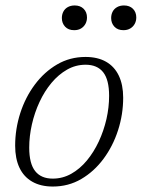

<svg xmlns="http://www.w3.org/2000/svg" viewBox="-20 -673 519 703"><path d="M293 -464.5Q337.5 -464.5 368.2 -447Q399 -429.5 415 -396Q431 -362.5 431 -315.5Q431 -254 412.2 -196Q393.5 -138 359 -91.5Q324.5 -45 277.5 -17.5Q230.5 10 173.5 10Q129 10 98 -7.8Q67 -25.5 51.2 -59Q35.5 -92.5 35.5 -139.5Q35.5 -200.5 54.2 -258.8Q73 -317 107.5 -363.2Q142 -409.5 189 -437Q236 -464.5 293 -464.5ZM173 -19Q209.5 -19 241 -36.8Q272.5 -54.5 298 -85.2Q323.5 -116 341.8 -155.2Q360 -194.5 369.8 -237.2Q379.5 -280 379.5 -322Q379.5 -381 357.8 -408.5Q336 -436 293.5 -436Q257 -436 225.5 -418Q194 -400 168.5 -369.5Q143 -339 124.8 -299.8Q106.5 -260.5 96.8 -217.5Q87 -174.5 87 -132.5Q87 -74 108.8 -46.5Q130.5 -19 173 -19ZM251.5 -562.5Q230.5 -562.5 218.5 -575.2Q206.5 -588 206.5 -607Q206.5 -620 212 -630.5Q217.5 -641 228.2 -647Q239 -653 253.5 -653Q274 -653 286.2 -640.8Q298.5 -628.5 298.5 -609Q298.5 -596 292.8 -585.5Q287 -575 276.8 -568.8Q266.5 -562.5 251.5 -562.5ZM432 -562.5Q411 -562.5 399 -575.2Q387 -588 387 -607Q387 -620 392.5 -630.5Q398 -641 408.8 -647Q419.5 -653 434 -653Q454.5 -653 466.8 -640.8Q479 -628.5 479 -609Q479 -596 473.2 -585.5Q467.5 -575 457 -568.8Q446.5 -562.5 432 -562.5Z"/></svg>

Font: Newsreader Light
Style: Italic
Weight: 300
Italic angle: -17°
Designer: Hugues Gentile
Foundry: Production Type
Version: Version 1.003